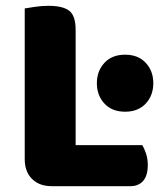

<svg xmlns="http://www.w3.org/2000/svg" viewBox="-20 -637 553 660"><path d="M158 3Q115 3 90 -22Q65 -47 65 -90V-608Q77 -610 100 -613.5Q123 -617 146 -617Q196 -617 218 -600Q240 -583 240 -534V-138H469Q476 -127 482 -109Q488 -91 488 -70Q488 -33 472 -15Q456 3 428 3ZM313 -351Q313 -393 339 -421Q365 -449 410 -449Q455 -449 481 -421Q507 -393 507 -351Q507 -309 481 -281Q455 -253 410 -253Q365 -253 339 -281Q313 -309 313 -351Z"/></svg>

Font: Baloo Tammudu 2 ExtraBold
Style: Regular
Weight: 800
Designer: Maithili Shingre, Omkar Shende and Ek Type
Foundry: Ek Type
Version: Version 1.640;hotconv 1.0.111;makeotfexe 2.5.65597; ttfautoh